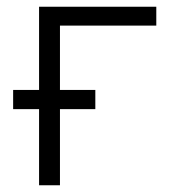

<svg xmlns="http://www.w3.org/2000/svg" viewBox="-20 -550 540 570"><path d="M96 0H158V-226H263V-283H158V-474H444V-530H96V-283H19V-226H96Z"/></svg>

Font: Iosevka SS09 Light
Style: Regular
Weight: 300
Monospace: yes
Designer: Belleve Invis
Foundry: Belleve Invis
Version: Version 5.2.1; ttfautohint (v1.8.3)